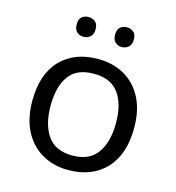

<svg xmlns="http://www.w3.org/2000/svg" viewBox="-108 -805 829 906"><g transform="rotate(15 307.0 -351.5)"><path d="M168 -665Q168 -690.9 181.4 -701.9Q194.8 -712.9 213.9 -712.9Q232.4 -712.9 246.3 -701.9Q260.3 -690.9 260.3 -665Q260.3 -640.1 246.3 -628.2Q232.4 -616.2 213.9 -616.2Q194.8 -616.2 181.4 -628.2Q168 -640.1 168 -665ZM355.5 -665Q355.5 -690.9 369.1 -701.9Q382.8 -712.9 400.9 -712.9Q419.4 -712.9 433.3 -701.9Q447.3 -690.9 447.3 -665Q447.3 -640.1 433.3 -628.2Q419.4 -616.2 400.9 -616.2Q382.8 -616.2 369.1 -628.2Q355.5 -640.1 355.5 -665ZM556.6 -262.7Q556.6 -132.3 489 -61.3Q421.4 9.8 306.2 9.8Q234.9 9.8 179 -22.2Q123 -54.2 91.1 -115Q59.1 -175.8 59.1 -262.7Q59.1 -392.6 126.2 -462.9Q193.4 -533.2 309.1 -533.2Q381.8 -533.2 437.7 -501.5Q493.7 -469.7 525.1 -409.4Q556.6 -349.1 556.6 -262.7ZM148.4 -262.7Q148.4 -169.9 186.8 -115.7Q225.1 -61.5 308.1 -61.5Q390.6 -61.5 429.2 -115.7Q467.8 -169.9 467.8 -262.7Q467.8 -356 429 -408.4Q390.1 -460.9 307.1 -460.9Q224.1 -460.9 186.3 -408.4Q148.4 -356 148.4 -262.7Z"/></g></svg>

Font: Lunasima
Style: Regular
Weight: 400
Designer: The DocRepair Project, Monotype Design Team
Foundry: Google
Version: Version 2.009